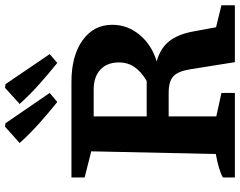

<svg xmlns="http://www.w3.org/2000/svg" viewBox="-118 -864 981 786"><g transform="rotate(-90 373.0 -470.5)"><path d="M655 -77 745 -55V0H512L483 -182Q475 -233 454 -252Q433 -271 387 -271H218V-361H435Q474 -384 492.5 -411.5Q511 -439 511 -474Q511 -523 481.5 -550.5Q452 -578 400 -578H290V-76L386 -55V0H40V-49Q56 -58 79.5 -65Q103 -72 136 -78L147 -588L40 -615V-669H431Q538 -669 601.5 -623.5Q665 -578 665 -502Q665 -439 623.5 -389.5Q582 -340 515 -320Q567 -306 596 -271Q625 -236 637 -174ZM349 -727Q304 -763 261.5 -801Q219 -839 181 -881L248 -941L262 -939L386 -758ZM509 -727Q464 -763 421.5 -801Q379 -839 341 -881L407 -941L422 -939L545 -758Z"/></g></svg>

Font: Piazzolla Thin ExtraBold
Style: Regular
Weight: 800
Version: Version 2.005